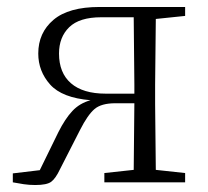

<svg xmlns="http://www.w3.org/2000/svg" viewBox="-20 -528 602 556"><path d="M282.2 0V-26.9L367.2 -36.1L369.1 -229H314Q273.4 -229 253.7 -212.2Q233.9 -195.3 211.9 -151.9L153.8 -38.1Q141.1 -11.2 128.4 -1.7Q115.7 7.8 82 7.8Q64.9 7.8 48.6 5.4Q32.2 2.9 17.1 0V-25.9L95.2 -35.2L148.9 -145Q168.5 -184.1 189.5 -206.5Q210.4 -229 242.2 -237.8Q159.7 -244.6 125.2 -283.2Q90.8 -321.8 90.8 -373Q90.8 -433.1 134.8 -470.5Q178.7 -507.8 268.1 -507.8H516.1V-481.9L431.2 -473.1L429.2 -283.2V-226.1L431.2 -36.1L516.1 -26.9V0ZM369.1 -256.8V-283.2L367.2 -478H272.9Q210 -478 180.4 -449.2Q150.9 -420.4 150.9 -373Q150.9 -316.9 185.5 -286.9Q220.2 -256.8 286.1 -256.8Z"/></svg>

Font: Source Han Serif TW ExtraLight
Style: Regular
Weight: 250
Designer: Ryoko NISHIZUKA Ë•øÂ°öÊ∂ºÂ≠ê (kana & ideographs); Frank Grie√ühammer (Latin, Greek & Cyrillic); Wenlong ZHANG Âº†ÊñáÈæô 
Foundry: Adobe
Version: Version 2.003;hotconv 1.1.1;makeotfexe 2.6.0